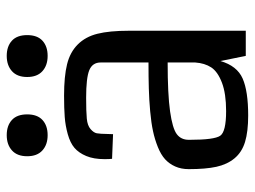

<svg xmlns="http://www.w3.org/2000/svg" viewBox="-115 -650 772 582"><g transform="rotate(-90 271.0 -359.0)"><path d="M49.3 0ZM468.8 0H392.6L377 -76.7Q362.3 -26.4 324 -9.5Q285.6 7.3 211.9 7.3Q163.1 7.3 131.8 -2.2Q100.6 -11.7 82 -34.2Q63.5 -56.6 56.4 -89.1Q49.3 -121.6 49.3 -172.9Q49.3 -195.8 57.4 -213.9Q65.4 -231.9 79.3 -244.6Q93.3 -257.3 116.5 -266.6Q139.6 -275.9 164.6 -281.2Q189.5 -286.6 224.9 -289.8Q260.3 -293 293.9 -293.9Q327.6 -294.9 372.6 -294.9V-439.9Q372.6 -464.8 349.1 -474.4Q325.7 -483.9 265.6 -483.9Q223.6 -483.9 202.6 -481.9Q181.6 -480 170.7 -470.5Q159.7 -460.9 158 -451.7Q156.2 -442.4 155.8 -417Q155.3 -407.7 155.3 -402.3L80.6 -405.3Q79.6 -413.1 79.6 -428.2Q79.6 -460.9 89.1 -483.6Q98.6 -506.3 113.8 -519.3Q128.9 -532.2 155.3 -539.6Q181.6 -546.9 207.5 -548.8Q233.4 -550.8 272 -550.8Q330.6 -550.8 367.2 -541.7Q403.8 -532.7 427.2 -509.3Q450.7 -485.8 459.7 -449.5Q468.8 -413.1 468.8 -354.5ZM372.6 -153.3V-236.8Q276.4 -236.8 224.6 -229.5Q172.9 -222.2 155.5 -209.2Q138.2 -196.3 138.2 -172.9Q138.2 -171.9 138.2 -169.9Q138.2 -95.7 150.4 -77.6Q162.6 -59.6 225.1 -59.6Q278.3 -59.6 311.5 -72.3Q344.7 -85 357.7 -104.7Q370.6 -124.5 372.6 -153.3ZM346.2 -616.5Q328.6 -632.3 328.6 -662.6Q328.6 -692.9 346.2 -708.7Q363.8 -724.6 392.6 -724.6Q421.4 -724.6 438.5 -709Q455.6 -693.4 455.6 -662.6Q455.6 -631.8 438.5 -616.2Q421.4 -600.6 392.6 -600.6Q363.8 -600.6 346.2 -616.5ZM106 -616.5Q88.4 -632.3 88.4 -662.6Q88.4 -692.9 106 -708.7Q123.5 -724.6 152.3 -724.6Q181.2 -724.6 198.2 -709Q215.3 -693.4 215.3 -662.6Q215.3 -631.8 198.2 -616.2Q181.2 -600.6 152.3 -600.6Q123.5 -600.6 106 -616.5Z"/></g></svg>

Font: Coda
Style: Regular
Weight: 400
Designer: vernon adams
Foundry: vernon adams
Version: Version 2.000; ttfautohint (v0.8) -r 50 -G 200 -x